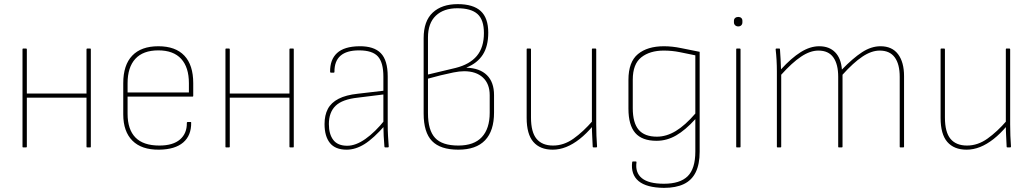

<svg xmlns="http://www.w3.org/2000/svg" viewBox="-20 -714 5000 930"><path d="M403 0Q399 0 399 -3V-475Q399 -479 403 -479H417Q420 -479 420 -475V-3Q420 0 417 0ZM92 0Q89 0 89 -3V-475Q89 -479 92 -479H106Q110 -479 110 -475V-3Q110 0 106 0ZM105 -241V-261H404V-241Z M751 11Q666 12 621.5 -32.5Q577 -77 577 -160V-311Q577 -399 620.5 -444.5Q664 -490 747 -490Q830 -490 873 -444.5Q916 -399 916 -311V-250Q916 -246 913 -246H598V-163Q598 -87 636 -48Q674 -9 752 -9Q818 -9 852 -38.5Q886 -68 885 -119Q885 -123 889 -123H904Q906 -123 906 -120Q907 -58 867.5 -24Q828 10 751 11ZM598 -266H895V-311Q895 -388 857.5 -429Q820 -470 747 -470Q673 -470 635.5 -429Q598 -388 598 -311Z M1386 0Q1382 0 1382 -3V-475Q1382 -479 1386 -479H1400Q1403 -479 1403 -475V-3Q1403 0 1400 0ZM1075 0Q1072 0 1072 -3V-475Q1072 -479 1075 -479H1089Q1093 -479 1093 -475V-3Q1093 0 1089 0ZM1088 -241V-261H1387V-241Z M1846 0Q1842 0 1842 -4Q1840 -29 1838.5 -55.5Q1837 -82 1837 -106V-116V-343Q1837 -411 1810.5 -440.5Q1784 -470 1719 -470Q1599 -470 1600 -366Q1600 -362 1597 -362H1583Q1579 -362 1579 -366Q1578 -425 1612.5 -457Q1647 -489 1720 -490Q1791 -491 1824.5 -456.5Q1858 -422 1858 -344V-111Q1858 -82 1859.5 -55.5Q1861 -29 1863 -4Q1863 0 1859 0ZM1659 11Q1604 11 1578 -21.5Q1552 -54 1552 -113Q1552 -156 1568 -186.5Q1584 -217 1620 -235.5Q1656 -254 1713 -260L1842 -275V-257L1713 -241Q1638 -233 1605.5 -201.5Q1573 -170 1573 -113Q1573 -64 1594.5 -36Q1616 -8 1662 -8Q1703 -8 1750 -41Q1797 -74 1845 -134L1846 -108Q1789 -43 1745.5 -16Q1702 11 1659 11Z M2200 11Q2113 11 2072.5 -31Q2032 -73 2032 -164V-529Q2032 -612 2076 -653Q2120 -694 2197 -694Q2272 -694 2308.5 -660.5Q2345 -627 2345 -556Q2345 -490 2318.5 -449Q2292 -408 2240 -387V-386Q2304 -384 2338.5 -350Q2373 -316 2373 -253V-169Q2373 -80 2329.5 -34.5Q2286 11 2200 11ZM2200 -9Q2276 -9 2314 -50Q2352 -91 2352 -168V-253Q2352 -308 2319 -338.5Q2286 -369 2228 -369Q2206 -369 2176 -363Q2146 -357 2113.5 -349Q2081 -341 2053 -333V-166Q2053 -83 2087.5 -46Q2122 -9 2200 -9ZM2053 -353 2187 -385Q2255 -402 2289.5 -443Q2324 -484 2324 -554Q2324 -618 2293 -646Q2262 -674 2195 -674Q2129 -674 2091 -638Q2053 -602 2053 -532Z M2657 11Q2596 11 2563.5 -26.5Q2531 -64 2531 -143V-475Q2531 -479 2534 -479H2548Q2552 -479 2552 -475V-145Q2552 -74 2579 -41.5Q2606 -9 2659 -9Q2711 -9 2758 -42.5Q2805 -76 2851 -129L2852 -104Q2820 -66 2787.5 -40.5Q2755 -15 2722.5 -2Q2690 11 2657 11ZM2855 0Q2851 0 2851 -3Q2850 -29 2848.5 -54.5Q2847 -80 2847 -106V-116V-475Q2847 -479 2850 -479H2864Q2868 -479 2868 -475V-111Q2868 -83 2869 -56.5Q2870 -30 2872 -4Q2872 0 2868 0Z M3196 196Q3111 195 3073 163Q3035 131 3042 72Q3042 68 3046 68H3060Q3063 68 3063 72Q3056 122 3089 149Q3122 176 3196 176Q3274 176 3311 139.5Q3348 103 3348 20V-43Q3348 -66 3348 -89.5Q3348 -113 3348 -135V-137Q3300 -84 3255 -58Q3210 -32 3160 -32Q3090 -32 3057 -70Q3024 -108 3024 -188V-327Q3024 -414 3070 -452Q3116 -490 3196 -490Q3236 -490 3279 -481Q3322 -472 3369 -463V21Q3369 81 3350 120Q3331 159 3292.5 177.5Q3254 196 3196 196ZM3162 -52Q3208 -52 3253.5 -79.5Q3299 -107 3348 -164V-446Q3309 -454 3272 -461.5Q3235 -469 3195 -469Q3128 -469 3086.5 -436.5Q3045 -404 3045 -328V-190Q3045 -119 3073.5 -85.5Q3102 -52 3162 -52Z M3549 0Q3546 0 3546 -3V-475Q3546 -479 3549 -479H3563Q3567 -479 3567 -475V-3Q3567 0 3563 0ZM3556 -586Q3547 -586 3541 -591.5Q3535 -597 3535 -606V-613Q3535 -622 3541 -627Q3547 -632 3556 -632Q3565 -632 3570.5 -627Q3576 -622 3576 -613V-606Q3576 -597 3570.5 -591.5Q3565 -586 3556 -586Z M3746 0Q3743 0 3743 -3V-368Q3743 -396 3741.5 -422.5Q3740 -449 3737 -475Q3737 -479 3741 -479H3755Q3758 -479 3758 -475Q3760 -451 3761 -427.5Q3762 -404 3763 -378Q3813 -433 3858.5 -461.5Q3904 -490 3948 -490Q3997 -490 4025.5 -460.5Q4054 -431 4058 -377Q4111 -432 4155.5 -461Q4200 -490 4245 -490Q4301 -490 4330 -451.5Q4359 -413 4359 -345V-3Q4359 0 4355 0H4341Q4338 0 4338 -3V-342Q4338 -403 4314 -436Q4290 -469 4241 -469Q4201 -469 4157 -439.5Q4113 -410 4061 -352V-3Q4061 0 4057 0H4043Q4040 0 4040 -3V-342Q4040 -403 4016.5 -436Q3993 -469 3944 -469Q3904 -469 3860 -439.5Q3816 -410 3764 -352V-3Q3764 0 3760 0Z M4662 11Q4601 11 4568.5 -26.5Q4536 -64 4536 -143V-475Q4536 -479 4539 -479H4553Q4557 -479 4557 -475V-145Q4557 -74 4584 -41.5Q4611 -9 4664 -9Q4716 -9 4763 -42.5Q4810 -76 4856 -129L4857 -104Q4825 -66 4792.5 -40.5Q4760 -15 4727.5 -2Q4695 11 4662 11ZM4860 0Q4856 0 4856 -3Q4855 -29 4853.5 -54.5Q4852 -80 4852 -106V-116V-475Q4852 -479 4855 -479H4869Q4873 -479 4873 -475V-111Q4873 -83 4874 -56.5Q4875 -30 4877 -4Q4877 0 4873 0Z"/></svg>

Font: Sofia Sans Semi Condensed Thin
Style: Regular
Weight: 250
Version: Version 4.100